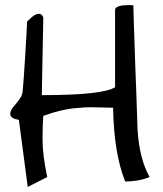

<svg xmlns="http://www.w3.org/2000/svg" viewBox="-20 -734 645 760"><path d="M151.4 -275.4Q148.4 -242.2 148.4 -181.2Q148.4 -120.1 167 -33.2L89.8 5.9L54.7 -259.8Q20.5 -264.6 20.5 -283.2Q20.5 -296.9 36.6 -315.4Q52.7 -334 60.5 -346.2Q68.4 -358.4 69.8 -373.5Q71.3 -388.7 74.2 -427.7Q77.1 -466.8 79.6 -510.7Q82 -554.7 84.5 -593.8Q86.9 -632.8 86.9 -648.4Q108.4 -669.9 118.2 -674.8Q142.6 -687.5 151.4 -665L145.5 -357.4Q386.7 -357.4 435.5 -388.7V-697.3Q441.4 -713.9 490.2 -713.9Q501 -713.9 507.8 -712.9Q507.8 -694.3 509.3 -656.7Q510.7 -619.1 512.2 -571.3Q513.7 -523.4 515.6 -470.2Q517.6 -417 519.5 -369.1Q522.5 -269.5 524.4 -222.7Q531.2 -105.5 572.3 -33.2Q528.3 -15.6 475.6 -15.6Q430.7 -127 427.7 -307.6Q363.3 -309.6 339.8 -309.6Q316.4 -309.6 287.1 -306.6Q226.6 -302.7 151.4 -275.4Z"/></svg>

Font: Architects Daughter
Style: Regular
Weight: 400
Designer: Kimberly Geswein
Foundry: Kimberly Geswein
Version: Version 1.002 2010